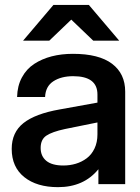

<svg xmlns="http://www.w3.org/2000/svg" viewBox="-20 -752 573 784"><path d="M381.8 0V-61Q322.3 12.2 216.8 12.2Q130.4 12.2 79.1 -28.8Q27.8 -69.8 27.8 -144Q27.8 -211.4 75.9 -249.5Q124 -287.6 224.1 -305.2L377.9 -333V-366.2Q377.9 -440.9 278.8 -440.9Q230 -440.9 198 -420.2Q166 -399.4 164.1 -356H49.8Q50.8 -400.9 69.3 -435.5Q87.9 -470.2 119.6 -491Q151.4 -511.7 191.2 -522Q231 -532.2 277.8 -532.2Q383.8 -532.2 437.5 -491.7Q491.2 -451.2 491.2 -377.9V0ZM74.2 -585.9 198.2 -731.9H342.8L466.8 -585.9H360.8L271 -671.9L181.2 -585.9ZM146 -147.9Q146 -114.3 169.2 -95.2Q192.4 -76.2 238.8 -76.2Q265.6 -76.2 289.8 -83.5Q314 -90.8 334 -105.7Q354 -120.6 366 -145.8Q377.9 -170.9 377.9 -203.1V-252L245.1 -225.1Q192.9 -213.9 169.4 -198.2Q146 -182.6 146 -147.9Z"/></svg>

Font: Aspekta 550
Style: Regular
Weight: 550
Designer: Ivo Dolenc
Version: Version 2.000